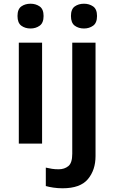

<svg xmlns="http://www.w3.org/2000/svg" viewBox="-20 -771 614 1031"><path d="M144 -751Q172 -751 193 -736.5Q214 -722 214 -685Q214 -648 193 -633Q172 -618 144 -618Q115 -618 94.5 -633Q74 -648 74 -685Q74 -722 94.5 -736.5Q115 -751 144 -751ZM206 -542V0H81V-542ZM361 -685Q361 -722 381.5 -736.5Q402 -751 431 -751Q459 -751 480 -736.5Q501 -722 501 -685Q501 -648 480 -633Q459 -618 431 -618Q402 -618 381.5 -633Q361 -648 361 -685ZM316 240Q291 240 267 236.5Q243 233 226 228V129Q243 133 259 135.5Q275 138 295 138Q326 138 347 121Q368 104 368 55V-542H493V67Q493 142 452 191Q411 240 316 240Z"/></svg>

Font: Noto Sans Medefaidrin SemiBold
Style: Regular
Weight: 600
Designer: Dalton Maag Ltd
Foundry: Dalton Maag Ltd
Version: Version 1.002; ttfautohint (v1.8.4.7-5d5b)